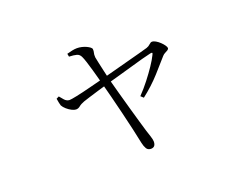

<svg xmlns="http://www.w3.org/2000/svg" viewBox="-97 -720 1194 951"><g transform="rotate(-20 500.0 -244.0)"><path d="M553 53Q537 53 529.5 40.5Q522 28 518 9Q512 -22 501.5 -67.5Q491 -113 479 -163Q467 -213 455.5 -257.5Q444 -302 436 -332Q433 -344 427 -366Q421 -388 414 -413Q407 -438 400 -459.5Q393 -481 388 -491Q381 -506 367 -510Q353 -514 327 -515L324 -531Q338 -535 352 -538Q366 -541 378 -541Q390 -541 403 -538Q416 -535 426.5 -530Q437 -525 444 -519.5Q451 -514 451 -509Q452 -499 449.5 -491Q447 -483 448 -467Q450 -457 454.5 -435.5Q459 -414 465 -388.5Q471 -363 476 -341Q486 -303 498 -259.5Q510 -216 522 -173.5Q534 -131 544 -96.5Q554 -62 560 -42Q566 -24 572 -5Q578 14 578 23Q578 53 553 53ZM592 -210Q620 -239 644.5 -270.5Q669 -302 688.5 -331Q708 -360 718 -381Q723 -390 720.5 -392Q718 -394 710 -392Q695 -389 664 -380.5Q633 -372 595 -361Q557 -350 521 -340Q485 -330 460 -323Q436 -316 407 -307.5Q378 -299 354.5 -291.5Q331 -284 322 -281Q303 -274 293 -265.5Q283 -257 271 -257Q262 -257 249 -263.5Q236 -270 224 -280.5Q212 -291 206 -302Q204 -308 202 -317.5Q200 -327 198 -340L212 -347Q220 -337 230.5 -325Q241 -313 256 -312Q265 -312 296.5 -318.5Q328 -325 370.5 -336Q413 -347 453 -357Q477 -363 513.5 -373Q550 -383 588.5 -393Q627 -403 658 -411.5Q689 -420 703 -424Q715 -428 723 -436Q731 -444 738 -444Q747 -444 758 -437.5Q769 -431 779 -421.5Q789 -412 795.5 -402.5Q802 -393 802 -388Q802 -382 796 -378Q790 -374 781.5 -370Q773 -366 767 -359Q743 -331 701 -284.5Q659 -238 606 -197Z"/></g></svg>

Font: Noto Serif HK ExtraLight
Style: Regular
Weight: 200
Designer: Ryoko NISHIZUKA 西塚涼子 (kana & ideographs); Frank Grießhammer (Latin, Greek & Cyrillic); Wenlong ZHANG 张文龙 (bopomofo); San
Foundry: Adobe
Version: Version 2.002-H1;hotconv 1.1.0;makeotfexe 2.6.0